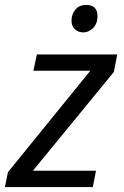

<svg xmlns="http://www.w3.org/2000/svg" viewBox="-35 -756 500 776"><path d="M-15 0 -3 -60 330 -470H100L114 -536H439L425 -465L98 -66H353L340 0ZM302 -625Q282 -625 268 -637.5Q254 -650 254 -672Q254 -698 269.5 -717Q285 -736 313 -736Q359 -736 359 -691Q359 -660 341 -642.5Q323 -625 302 -625Z"/></svg>

Font: Noto IKEA Latin
Style: Italic
Weight: 400
Italic angle: -12°
Designer: Monotype Design Team
Foundry: Monotype Imaging Inc.
Version: Version 1.0